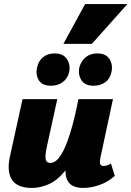

<svg xmlns="http://www.w3.org/2000/svg" viewBox="-20 -915 647 945"><path d="M137 10Q104 10 79.5 1Q55 -8 41 -27Q27 -46 23.5 -76.5Q20 -107 30 -150L91 -427H262L211 -195Q202 -155 204.5 -134Q207 -113 228 -113Q243 -113 259 -126.5Q275 -140 292.5 -174.5Q310 -209 328.5 -270Q347 -331 366 -427H434Q408 -293 374 -207.5Q340 -122 301 -74.5Q262 -27 220 -8.5Q178 10 137 10ZM389 10Q357 10 335.5 -2Q314 -14 306 -41.5Q298 -69 308 -117L371 -427H536L474 -138Q470 -119 473 -108.5Q476 -98 490 -98Q497 -98 505.5 -100.5Q514 -103 526 -110L545 -49Q511 -19 469.5 -4.5Q428 10 389 10ZM231 -493Q187 -493 170.5 -521Q154 -549 163 -585Q170 -616 192.5 -634Q215 -652 249 -652Q292 -652 310 -623.5Q328 -595 320 -558Q311 -526 287 -509.5Q263 -493 231 -493ZM441 -493Q397 -493 380 -521.5Q363 -550 371 -585Q380 -616 402.5 -634Q425 -652 459 -652Q502 -652 519.5 -623.5Q537 -595 528 -558Q521 -526 497 -509.5Q473 -493 441 -493ZM292 -699 399 -895H607L432 -699Z"/></svg>

Font: Ysabeau Black
Style: Italic
Weight: 900
Italic angle: -12°
Version: Version 2.000;gftools[0.9.27.dev2+g8671c4b]